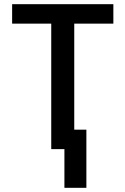

<svg xmlns="http://www.w3.org/2000/svg" viewBox="-20 -713 600 918"><path d="M288 185V0H225V-600H38V-693H522V-600H335V-93H393V185Z"/></svg>

Font: Ubuntu Sans Mono Medium
Style: Regular
Weight: 500
Monospace: yes
Designer: Dalton Maag Ltd
Foundry: Dalton Maag Ltd
Version: Version 1.006